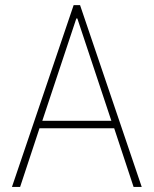

<svg xmlns="http://www.w3.org/2000/svg" viewBox="-20 -740 608 760"><path d="M27.3 0 271.5 -719.7H296.9L541 0H508.8L428.7 -242.2L423.8 -252.9L286.1 -667H282.2L144.5 -252.9L139.6 -242.2L59.6 0ZM125 -232.4V-261.7H443.4V-232.4Z"/></svg>

Font: Reddit Sans Condensed ExtraLight
Style: Regular
Weight: 250
Version: Version 1.014